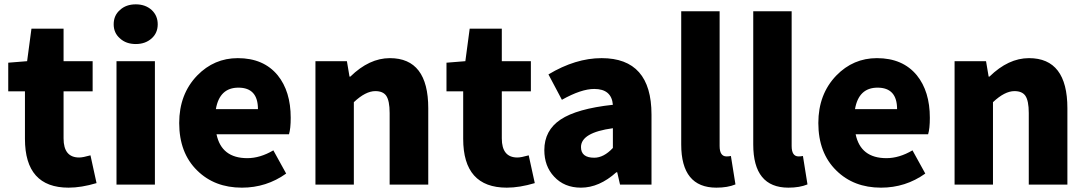

<svg xmlns="http://www.w3.org/2000/svg" viewBox="-20 -851 5006 885"><path d="M95 -211V-430H18V-562L105 -569L125 -719H273V-569H407V-430H273V-213Q273 -125 345 -125Q362 -125 397 -135L425 -7Q355 14 296 14Q95 14 95 -211Z M517 -569H694V0H517ZM533 -674Q504 -699 504 -739Q504 -780 533 -805Q561 -831 606 -831Q650 -831 679 -805Q707 -779 707 -739Q707 -699 679 -674Q650 -648 606 -648Q561 -648 533 -674Z M889 -65Q806 -146 806 -284Q806 -417 889 -503Q967 -583 1076 -583Q1195 -583 1260 -504Q1320 -430 1320 -308Q1320 -258 1312 -232H978Q1001 -122 1120 -122Q1179 -122 1240 -158L1299 -51Q1208 14 1095 14Q969 14 889 -65ZM1169 -348Q1169 -447 1079 -447Q992 -447 975 -348Z M1434 -569H1579L1591 -498H1595Q1682 -583 1777 -583Q1954 -583 1954 -352V0H1776V-330Q1776 -387 1760 -410Q1745 -431 1710 -431Q1665 -431 1611 -380V0H1434Z M2115 -211V-430H2038V-562L2125 -569L2145 -719H2293V-569H2427V-430H2293V-213Q2293 -125 2365 -125Q2382 -125 2417 -135L2445 -7Q2375 14 2316 14Q2115 14 2115 -211Z M2534 -37Q2489 -85 2489 -159Q2489 -250 2564 -300Q2639 -350 2805 -368Q2799 -441 2719 -441Q2659 -441 2570 -391L2508 -508Q2633 -583 2753 -583Q2983 -583 2983 -323V0H2838L2825 -57H2821Q2742 14 2658 14Q2581 14 2534 -37ZM2805 -169V-260Q2658 -240 2658 -173Q2658 -124 2719 -124Q2763 -124 2805 -169Z M3120 -185V-799H3297V-178Q3297 -130 3329 -130Q3339 -130 3349 -132L3370 -1Q3334 14 3282 14Q3120 14 3120 -185Z M3452 -185V-799H3629V-178Q3629 -130 3661 -130Q3671 -130 3681 -132L3702 -1Q3666 14 3614 14Q3452 14 3452 -185Z M3835 -65Q3752 -146 3752 -284Q3752 -417 3835 -503Q3913 -583 4022 -583Q4141 -583 4206 -504Q4266 -430 4266 -308Q4266 -258 4258 -232H3924Q3947 -122 4066 -122Q4125 -122 4186 -158L4245 -51Q4154 14 4041 14Q3915 14 3835 -65ZM4115 -348Q4115 -447 4025 -447Q3938 -447 3921 -348Z M4380 -569H4525L4537 -498H4541Q4628 -583 4723 -583Q4900 -583 4900 -352V0H4722V-330Q4722 -387 4706 -410Q4691 -431 4656 -431Q4611 -431 4557 -380V0H4380Z"/></svg>

Font: Source Han Sans CN Heavy
Style: Bold
Weight: 900
Designer: Ryoko NISHIZUKA (kana & ideographs); Paul D. Hunt (Latin, Greek & Cyrillic); Wenlong ZHANG (bopomofo); Sandoll Communica
Foundry: Adobe Systems Incorporated
Version: Version 1.000;PS 1;hotconv 1.0.78;makeotf.lib2.5.61930